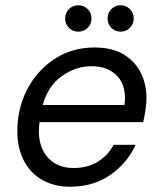

<svg xmlns="http://www.w3.org/2000/svg" viewBox="-20 -696 610 728"><path d="M246 12Q183 12 136.5 -16Q90 -44 66.5 -95Q43 -146 46 -214Q50 -300 89 -368Q128 -436 192.5 -476Q257 -516 339 -516Q407 -516 451.5 -488Q496 -460 517 -413.5Q538 -367 535 -311Q534 -294 530.5 -272Q527 -250 523 -233H130Q119 -154 155 -106.5Q191 -59 259 -59Q312 -59 350.5 -82.5Q389 -106 411 -147H494Q463 -78 398.5 -33Q334 12 246 12ZM327 -445Q267 -445 214.5 -407.5Q162 -370 142 -298H452Q461 -368 425.5 -406.5Q390 -445 327 -445ZM277 -576Q256 -576 241.5 -590.5Q227 -605 227 -626Q227 -647 241.5 -661.5Q256 -676 277 -676Q298 -676 312.5 -661.5Q327 -647 327 -626Q327 -605 312.5 -590.5Q298 -576 277 -576ZM438 -576Q416 -576 402 -590.5Q388 -605 388 -626Q388 -647 402 -661.5Q416 -676 438 -676Q458 -676 472.5 -661.5Q487 -647 487 -626Q487 -605 472.5 -590.5Q458 -576 438 -576Z"/></svg>

Font: DM Sans Italic
Style: Regular
Weight: 400
Italic angle: -10°
Designer: Colophon Foundry, Jonny Pinhorn
Foundry: Colophon Foundry
Version: Version 4.004; ttfautohint (v1.8.4.7-5d5b)